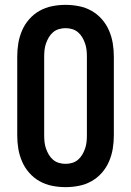

<svg xmlns="http://www.w3.org/2000/svg" viewBox="-20 -763 540 791"><path d="M250 8Q222 8 194.5 2.5Q167 -3 143 -16.5Q119 -30 100.5 -51Q82 -72 71 -97.5Q60 -123 55.5 -150Q51 -177 51 -205V-530Q51 -558 55.5 -585Q60 -612 71 -637.5Q82 -663 100.5 -684Q119 -705 143 -718.5Q167 -732 194.5 -737.5Q222 -743 250 -743Q278 -743 305.5 -737.5Q333 -732 357 -718.5Q381 -705 399.5 -684Q418 -663 429 -637.5Q440 -612 444.5 -585Q449 -558 449 -530V-205Q449 -177 444.5 -150Q440 -123 429 -97.5Q418 -72 399.5 -51Q381 -30 357 -16.5Q333 -3 305.5 2.5Q278 8 250 8ZM250 -88Q264 -88 277.5 -92Q291 -96 301.5 -105Q312 -114 319 -126Q326 -138 330.5 -151Q335 -164 336.5 -177.5Q338 -191 338 -205V-530Q338 -544 336.5 -557.5Q335 -571 330.5 -584Q326 -597 319 -609Q312 -621 301.5 -630Q291 -639 277.5 -643Q264 -647 250 -647Q236 -647 222.5 -643Q209 -639 198.5 -630Q188 -621 181 -609Q174 -597 169.5 -584Q165 -571 163.5 -557.5Q162 -544 162 -530V-205Q162 -191 163.5 -177.5Q165 -164 169.5 -151Q174 -138 181 -126Q188 -114 198.5 -105Q209 -96 222.5 -92Q236 -88 250 -88Z"/></svg>

Font: Iosevka
Style: Bold
Weight: 700
Monospace: yes
Designer: Belleve Invis
Foundry: Belleve Invis
Version: Version 32.5.0; ttfautohint (v1.8.4)